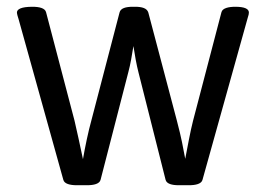

<svg xmlns="http://www.w3.org/2000/svg" viewBox="-20 -545 787 567"><path d="M675 -525C655 -525 637 -521 634 -509L550 -188C542 -157 534 -112 527 -76C520 -112 517 -133 502 -190L418 -508C414 -521 399 -525 379 -525H372C352 -525 336 -521 333 -508L250 -190C241 -158 231 -110 225 -75C217 -112 206 -165 200 -189L116 -509C113 -521 96 -525 76 -525C43 -525 30 -518 30 -508C30 -504 33 -494 35 -488L167 -14C170 -2 187 2 207 2H237C257 2 274 -2 277 -14L359 -332C365 -354 370 -383 374 -409C378 -383 383 -354 389 -331L469 -14C472 -2 488 2 508 2H538C558 2 575 -2 578 -14L712 -494C714 -500 715 -504 715 -508C715 -519 702 -525 675 -525Z"/></svg>

Font: Asap
Style: Regular
Weight: 400
Designer: Pablo Cosgaya
Foundry: Pablo Cosgaya
Version: Version 1.007;PS 001.007;hotconv 1.0.70;makeotf.lib2.5.58329